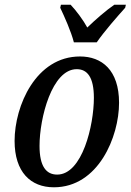

<svg xmlns="http://www.w3.org/2000/svg" viewBox="-20 -786 555 816"><path d="M294 -606H391C425 -655 478 -715 512 -753L515 -766H466C432 -743 385 -702 351 -669C333 -702 303 -742 280 -766H239L236 -753C254 -715 282 -653 294 -606ZM209 10C398 10 486 -205 486 -349C486 -489 412 -546 320 -546C133 -546 42 -337 42 -187C42 -55 110 10 209 10ZM223 -44C177 -44 148 -78 148 -166C148 -285 201 -492 306 -492C351 -492 379 -458 379 -370C379 -254 330 -44 223 -44Z"/></svg>

Font: Noto Serif Condensed Medium
Style: Italic
Weight: 500
Width: 3
Italic angle: -12°
Designer: Monotype Design Team
Foundry: Monotype Imaging Inc.
Version: Version 2.013